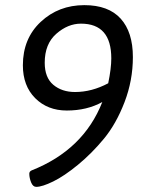

<svg xmlns="http://www.w3.org/2000/svg" viewBox="-20 -726 575 747"><path d="M308 -706Q402 -706 449.5 -653.5Q497 -601 497 -504Q497 -413 464.5 -328.5Q432 -244 384.5 -186.5Q337 -129 283.5 -85Q230 -41 187 -20Q144 1 121 1Q108 1 101 -16.5Q94 -34 94 -50Q94 -59 103 -63Q305 -143 378 -329Q318 -296 240 -296Q165 -296 117 -344Q69 -392 69 -472Q69 -576 138.5 -641Q208 -706 308 -706ZM295 -634Q244 -634 199 -594.5Q154 -555 154 -482Q154 -424 187.5 -396Q221 -368 272 -368Q337 -368 401 -402Q413 -460 413 -499Q413 -634 295 -634Z"/></svg>

Font: Asap
Style: Italic
Weight: 400
Italic angle: -6°
Designer: Pablo Cosgaya
Foundry: Pablo Cosgaya
Version: Version 1.007;PS 001.007;hotconv 1.0.70;makeotf.lib2.5.58329